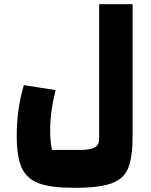

<svg xmlns="http://www.w3.org/2000/svg" viewBox="-20 -658 724 918"><path d="M360 59Q408 59 431 48Q454 37 454 6V-638H614V-9Q614 94 593 145.5Q572 197 513.5 218.5Q455 240 336 240Q224 240 166 218.5Q108 197 84 144.5Q60 92 60 -9Q60 -136 94 -251L246 -227Q220 -126 220 -39Q220 26 229 59Z"/></svg>

Font: Changa Black
Style: Regular
Weight: 900
Designer: Eduardo Rodriguez Tunni
Foundry: Eduardo Rodriguez Tunni
Version: Version 2.001; ttfautohint (v1.5.10-5e6f)